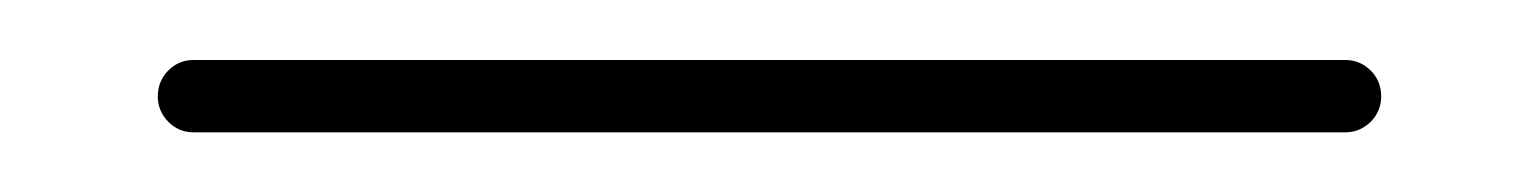

<svg xmlns="http://www.w3.org/2000/svg" viewBox="-20 -20 513 64"><path d="M440.4 12.2Q440.4 17 436.9 20.6Q433.3 24.1 428.5 24.1H44.4Q39.6 24.1 36.1 20.6Q32.6 17 32.6 12.2Q32.6 7 36.1 3.5Q39.6 0 44.4 0H428.5Q433.3 0 436.9 3.5Q440.4 7 440.4 12.2Z"/></svg>

Font: 26F Galaxy Sans Thin
Style: Regular
Weight: 100
Designer: C₂₉H₂₅N₃O₅
Version: Version 1.100